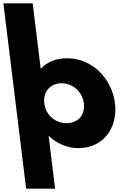

<svg xmlns="http://www.w3.org/2000/svg" viewBox="-66 -880 769 1160"><path d="M628.6 -256C610.1 -406 490.2 -528 340.2 -528C271.2 -528 217 -505 180 -464L131.4 -860H-45.6L91.9 260H266.9L227.9 -58H229.9C273 -16 336.8 15 406.8 15C556.8 15 647 -106 628.6 -256ZM440.6 -256C449.2 -186 407.3 -136 335.3 -136C266.3 -136 210.2 -186 201.6 -256C192.8 -327 239.7 -377 305.7 -377C372.7 -377 431.8 -327 440.6 -256Z"/></svg>

Font: Hussar
Style: BdOpOblOne
Weight: 700
Foundry: Cannot Into Space Fonts
Version: Version 2.00